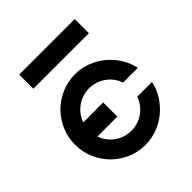

<svg xmlns="http://www.w3.org/2000/svg" viewBox="-146 -588 682 682"><g transform="rotate(-45 195.5 -247.0)"><path d="M197 -355Q228 -355 257 -344Q286 -333 309 -314Q332 -295 348.5 -269Q365 -243 371 -213H297Q286 -245 258.5 -264.5Q231 -284 197 -284Q163 -284 135.5 -264.5Q108 -245 97 -213H197V-142H97Q108 -110 135.5 -90.5Q163 -71 197 -71Q231 -71 258.5 -90.5Q286 -110 297 -142H371Q365 -112 348.5 -86Q332 -60 309 -41Q286 -22 257 -11Q228 0 197 0Q160 0 128 -14Q96 -28 72 -52Q48 -76 34 -108.5Q20 -141 20 -178Q20 -214 34 -246.5Q48 -279 72 -303Q96 -327 128.5 -341Q161 -355 197 -355ZM335 -494V-423H56V-494H335Z"/></g></svg>

Font: Googee
Style: Regular
Weight: 400
Designer: Peter Wiegel
Foundry: CATFonts Peter Wiegel
Version: 1.000